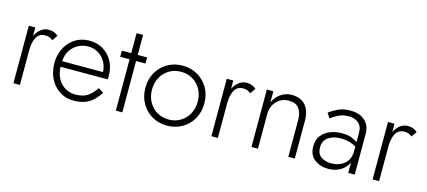

<svg xmlns="http://www.w3.org/2000/svg" viewBox="-52 -1047 3300 1485"><g transform="rotate(15 1598.5 -305.0)"><path d="M284 -399 313 -442Q297 -457 277.5 -463.5Q258 -470 236 -470Q203 -470 175.5 -449Q148 -428 131 -393V-460H79V0H131V-280Q131 -339 152 -380Q173 -421 224 -421Q242 -421 255.5 -415.5Q269 -410 284 -399Z M399 -262Q402 -313 425.5 -349Q449 -385 486 -404.5Q523 -424 565 -424Q610 -424 645.5 -403Q681 -382 702.5 -345.5Q724 -309 726 -262ZM398 -217H775Q776 -223 776.5 -229.5Q777 -236 777 -242Q777 -311 749 -362Q721 -413 673.5 -441.5Q626 -470 566 -470Q483 -470 425.5 -420.5Q368 -371 351 -291Q347 -277 346 -262Q345 -247 345 -231Q345 -162 373 -107.5Q401 -53 449.5 -21.5Q498 10 558 10Q619 10 658 -6.5Q697 -23 723 -50Q749 -77 769 -107L727 -134Q704 -97 666.5 -68Q629 -39 564 -39Q494 -39 448 -87.5Q402 -136 398 -217Z M899 -620V-460H824V-411H899V0H951V-411H1026V-460H951V-620Z M1074 -230Q1074 -161 1105 -106.5Q1136 -52 1189.5 -21Q1243 10 1310 10Q1377 10 1430.5 -21Q1484 -52 1515 -106.5Q1546 -161 1546 -230Q1546 -300 1515 -354Q1484 -408 1430.5 -439Q1377 -470 1310 -470Q1243 -470 1189.5 -439Q1136 -408 1105 -354Q1074 -300 1074 -230ZM1127 -230Q1127 -286 1151 -329Q1175 -372 1216.5 -396.5Q1258 -421 1310 -421Q1362 -421 1403.5 -396.5Q1445 -372 1469 -329Q1493 -286 1493 -230Q1493 -175 1469 -131.5Q1445 -88 1403.5 -63.5Q1362 -39 1310 -39Q1258 -39 1216.5 -63.5Q1175 -88 1151 -131.5Q1127 -175 1127 -230Z M1869 -399 1898 -442Q1882 -457 1862.5 -463.5Q1843 -470 1821 -470Q1788 -470 1760.5 -449Q1733 -428 1716 -393V-460H1664V0H1716V-280Q1716 -339 1737 -380Q1758 -421 1809 -421Q1827 -421 1840.5 -415.5Q1854 -410 1869 -399Z M2280 -296V0H2332V-302Q2332 -382 2293.5 -426Q2255 -470 2184 -470Q2135 -470 2096 -443Q2057 -416 2037 -370V-460H1985V0H2037V-280Q2037 -319 2054.5 -351Q2072 -383 2102.5 -402Q2133 -421 2172 -421Q2228 -421 2254 -388Q2280 -355 2280 -296Z M2498 -135Q2498 -188 2537 -215.5Q2576 -243 2637 -243Q2675 -243 2705 -234.5Q2735 -226 2760 -211V-172Q2760 -108 2718 -72.5Q2676 -37 2613 -37Q2564 -37 2531 -60Q2498 -83 2498 -135ZM2511 -369Q2532 -387 2568 -405.5Q2604 -424 2653 -424Q2700 -424 2730 -398.5Q2760 -373 2760 -326V-247Q2742 -260 2711.5 -272Q2681 -284 2635 -284Q2584 -284 2540.5 -266.5Q2497 -249 2471 -215Q2445 -181 2445 -129Q2445 -60 2490.5 -25Q2536 10 2601 10Q2657 10 2699 -15.5Q2741 -41 2760 -83V0H2812V-326Q2812 -393 2769.5 -431.5Q2727 -470 2653 -470Q2594 -470 2552.5 -449.5Q2511 -429 2485 -409Z M3160 -399 3189 -442Q3173 -457 3153.5 -463.5Q3134 -470 3112 -470Q3079 -470 3051.5 -449Q3024 -428 3007 -393V-460H2955V0H3007V-280Q3007 -339 3028 -380Q3049 -421 3100 -421Q3118 -421 3131.5 -415.5Q3145 -410 3160 -399Z"/></g></svg>

Font: Jost-300-LightPL
Style: Regular
Weight: 300
Version: Version 3.300; ttfautohint (v0.97) -l 8 -r 50 -G 200 -x 14 -